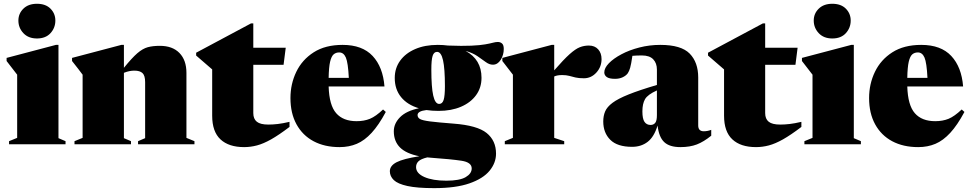

<svg xmlns="http://www.w3.org/2000/svg" viewBox="-20 -765 5148 1018"><path d="M176 -561Q130.5 -561 104 -589.2Q77.5 -617.5 77.5 -656Q77.5 -693 104 -719Q130.5 -745 176 -745Q222 -745 247.8 -719Q273.5 -693 273.5 -656Q273.5 -617.5 247.8 -589.2Q222 -561 176 -561ZM290 -527V-32.5L327.5 -16.5V0H28V-16.5L71 -34V-369L15 -441.5V-458L276.5 -527Z M712 -16.5 749.5 -32.5V-329Q749.5 -364.5 735.5 -377.5Q721.5 -390.5 692.5 -390.5Q680 -390.5 666.8 -388Q653.5 -385.5 637 -379V-32.5L674.5 -16.5V0H375V-16.5L418 -34V-369Q409.5 -380.5 393.8 -401Q378 -421.5 362 -441.5V-458L623.5 -527H637V-405.5Q679.5 -458 708.2 -482.8Q737 -507.5 763.8 -514.8Q790.5 -522 827.5 -522Q894.5 -522 931.5 -484Q968.5 -446 968.5 -378.5V-34L1011 -16.5V0H712Z M1323 -165.5Q1323 -134.5 1341.8 -119.5Q1360.5 -104.5 1402.5 -104.5Q1426 -104.5 1452.5 -107.5Q1479 -110.5 1515 -119V-92Q1459 -49.5 1417.8 -26.2Q1376.5 -3 1342.5 6Q1308.5 15 1274.5 15Q1193 15 1149 -26Q1105 -67 1105 -151.5V-397L1020 -470.5V-485.5L1311 -641H1323V-512H1495L1483.5 -421.5H1323Z M1796.5 -527Q1901 -527 1955.8 -468.2Q2010.5 -409.5 2018.5 -306.5H1722.5Q1725.5 -207 1762.5 -164.8Q1799.5 -122.5 1870.5 -122.5Q1910.5 -122.5 1941.5 -135.2Q1972.5 -148 2011 -184.5L2025.5 -171.5Q1988 -101.5 1950.5 -60.8Q1913 -20 1871.8 -2.5Q1830.5 15 1780.5 15Q1701 15 1642.5 -16.2Q1584 -47.5 1552 -106Q1520 -164.5 1520 -245Q1520 -320 1551 -384.2Q1582 -448.5 1643.5 -487.8Q1705 -527 1796.5 -527ZM1778.5 -487Q1761 -487 1749 -476.8Q1737 -466.5 1730.2 -437.5Q1723.5 -408.5 1722.5 -352H1829.5Q1825.5 -432.5 1813.8 -459.8Q1802 -487 1778.5 -487Z M2305 -177Q2271 -177 2241 -181.5Q2194 -176 2194 -155Q2194 -141.5 2206.8 -134Q2219.5 -126.5 2260.5 -121.2Q2301.5 -116 2385 -109.5Q2510.5 -100 2560.2 -59.8Q2610 -19.5 2610 49.5Q2610 98.5 2575.8 140.2Q2541.5 182 2469.2 207.2Q2397 232.5 2282 232.5Q2191.5 232.5 2140.2 221.2Q2089 210 2068 189.8Q2047 169.5 2047 143Q2047 113.5 2083 95Q2119 76.5 2203.5 63.5Q2133.5 49.5 2100.8 16.8Q2068 -16 2068 -69Q2068 -110 2101 -143.5Q2134 -177 2201 -191Q2140 -209 2106.5 -250.2Q2073 -291.5 2073 -351.5Q2073 -404 2101.8 -443.5Q2130.5 -483 2181.8 -505Q2233 -527 2301 -527Q2329.5 -527 2355.5 -523.5Q2432 -520.5 2479 -522.8Q2526 -525 2552.5 -529.8Q2579 -534.5 2593.5 -538.5Q2608 -542.5 2619.5 -542.5Q2632.5 -542.5 2641.8 -534.5Q2651 -526.5 2651 -505.5Q2651 -473.5 2634.8 -447.8Q2618.5 -422 2593.5 -422Q2574.5 -422 2555.8 -435.8Q2537 -449.5 2511.8 -467Q2486.5 -484.5 2448.5 -495Q2533 -449.5 2533 -352.5Q2533 -300 2504.2 -260.5Q2475.5 -221 2424.2 -199Q2373 -177 2305 -177ZM2308.5 -214Q2325.5 -214 2332.2 -235.2Q2339 -256.5 2339 -308.5Q2339 -401 2329 -445.5Q2319 -490 2297.5 -490Q2280.5 -490 2273.8 -468.8Q2267 -447.5 2267 -395.5Q2267 -303 2277 -258.5Q2287 -214 2308.5 -214ZM2186 121Q2186 154 2230 173.5Q2274 193 2346.5 193Q2417 193 2449 174.2Q2481 155.5 2481 128Q2481 95.5 2426.5 87.2Q2372 79 2267.5 71.5Q2256 70.5 2245.5 69.5Q2212 77.5 2199 90Q2186 102.5 2186 121Z M3102 -523.5Q3133.5 -523.5 3151.5 -503.5Q3169.5 -483.5 3169.5 -451.5Q3169.5 -410.5 3142 -380.2Q3114.5 -350 3076 -350Q3049 -350 3031.2 -354.2Q3013.5 -358.5 2997.8 -362.8Q2982 -367 2960.5 -367Q2934 -367 2918.5 -359.5V-34L2971.5 -16.5V0H2656.5V-16.5L2699.5 -34V-369L2643.5 -441.5V-458L2905 -527H2918.5V-392Q2968.5 -449.5 2999.8 -477.5Q3031 -505.5 3054 -514.5Q3077 -523.5 3102 -523.5Z M3751 -45.5Q3711.5 -13.5 3674.8 0.8Q3638 15 3587.5 15Q3530 15 3501.8 -11.5Q3473.5 -38 3466.5 -99.5Q3448 -39 3413.8 -12.8Q3379.5 13.5 3331.5 13.5Q3253 13.5 3215.8 -23.8Q3178.5 -61 3178.5 -121Q3178.5 -150.5 3188.5 -174.2Q3198.5 -198 3227.5 -219.8Q3256.5 -241.5 3313 -264.2Q3369.5 -287 3463 -314.5V-396Q3463 -430 3443.5 -450.5Q3424 -471 3383.5 -471Q3354 -471 3333 -469Q3326.5 -424 3321.2 -405.8Q3316 -387.5 3308.5 -376.5Q3299.5 -364 3281.8 -355.5Q3264 -347 3241 -347Q3210.5 -347 3197.2 -356.5Q3184 -366 3184 -381Q3184 -404.5 3208.5 -429.8Q3233 -455 3274.8 -477.2Q3316.5 -499.5 3370 -513.2Q3423.5 -527 3481 -527Q3591.5 -527 3636.8 -480.8Q3682 -434.5 3682 -354V-100Q3682 -69 3711.5 -69Q3731 -69 3751 -76.5ZM3386 -174.5Q3386 -135 3397.2 -118.8Q3408.5 -102.5 3429.5 -102.5Q3445 -102.5 3454 -113.5Q3463 -124.5 3463 -154.5V-285.5Q3414 -263.5 3400 -239.2Q3386 -215 3386 -174.5Z M4037 -165.5Q4037 -134.5 4055.8 -119.5Q4074.5 -104.5 4116.5 -104.5Q4140 -104.5 4166.5 -107.5Q4193 -110.5 4229 -119V-92Q4173 -49.5 4131.8 -26.2Q4090.5 -3 4056.5 6Q4022.5 15 3988.5 15Q3907 15 3863 -26Q3819 -67 3819 -151.5V-397L3734 -470.5V-485.5L4025 -641H4037V-512H4209L4197.5 -421.5H4037Z M4393 -561Q4347.5 -561 4321 -589.2Q4294.5 -617.5 4294.5 -656Q4294.5 -693 4321 -719Q4347.5 -745 4393 -745Q4439 -745 4464.8 -719Q4490.5 -693 4490.5 -656Q4490.5 -617.5 4464.8 -589.2Q4439 -561 4393 -561ZM4507 -527V-32.5L4544.5 -16.5V0H4245V-16.5L4288 -34V-369L4232 -441.5V-458L4493.5 -527Z M4864.5 -527Q4969 -527 5023.8 -468.2Q5078.5 -409.5 5086.5 -306.5H4790.5Q4793.5 -207 4830.5 -164.8Q4867.5 -122.5 4938.5 -122.5Q4978.5 -122.5 5009.5 -135.2Q5040.5 -148 5079 -184.5L5093.5 -171.5Q5056 -101.5 5018.5 -60.8Q4981 -20 4939.8 -2.5Q4898.5 15 4848.5 15Q4769 15 4710.5 -16.2Q4652 -47.5 4620 -106Q4588 -164.5 4588 -245Q4588 -320 4619 -384.2Q4650 -448.5 4711.5 -487.8Q4773 -527 4864.5 -527ZM4846.5 -487Q4829 -487 4817 -476.8Q4805 -466.5 4798.2 -437.5Q4791.5 -408.5 4790.5 -352H4897.5Q4893.5 -432.5 4881.8 -459.8Q4870 -487 4846.5 -487Z"/></svg>

Font: Newsreader Display ExtraBold
Style: Regular
Weight: 800
Designer: Hugues Gentile
Foundry: Production Type
Version: Version 1.001